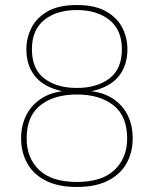

<svg xmlns="http://www.w3.org/2000/svg" viewBox="-20 -732 612 764"><path d="M286 12Q212 12 162.5 -13Q113 -38 88.5 -82Q64 -126 64 -181Q64 -231 83 -270.5Q102 -310 138.5 -336Q175 -362 228 -369Q155 -385 120 -428Q85 -471 85 -536Q85 -581 105 -621Q125 -661 169 -686.5Q213 -712 286 -712Q358 -712 402.5 -686.5Q447 -661 467 -621Q487 -581 487 -536Q487 -471 452 -428Q417 -385 344 -369Q398 -362 434.5 -336Q471 -310 489.5 -270.5Q508 -231 508 -181Q508 -126 483.5 -82Q459 -38 409.5 -13Q360 12 286 12ZM286 -8Q386 -8 436 -56Q486 -104 486 -181Q486 -270 431.5 -313Q377 -356 286 -356Q195 -356 140.5 -313Q86 -270 86 -181Q86 -103 136 -55.5Q186 -8 286 -8ZM286 -382Q365 -382 415 -419.5Q465 -457 465 -536Q465 -613 415.5 -652.5Q366 -692 286 -692Q205 -692 156 -652.5Q107 -613 107 -536Q107 -457 156.5 -419.5Q206 -382 286 -382Z"/></svg>

Font: DM Sans 17pt Thin
Style: Regular
Weight: 250
Version: Version 4.004;gftools[0.9.30]